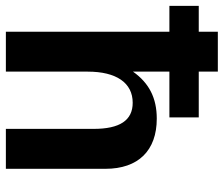

<svg xmlns="http://www.w3.org/2000/svg" viewBox="-102 -688 762 654"><g transform="rotate(90 279.0 -361.0)"><path d="M352 -657H196V-722H60V-657H-28V-557H60V0H196V-279C196 -376 234 -432 302 -432C362 -432 391 -388 391 -299V0H527V-339C527 -451 465 -514 356 -514C286 -514 235 -488 196 -433V-557H352Z"/></g></svg>

Font: Perun
Style: Bold
Weight: 700
Foundry: Copyright (c) Stefan Peev, Context Ltd, 2016
Version: Version 1.089